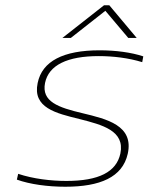

<svg xmlns="http://www.w3.org/2000/svg" viewBox="-20 -700 564 729"><path d="M282 -248C368 -226 455 -204 437 -117C422 -47 355 -13 232 -13C173 -13 106 -21 49 -40L44 -18C94 0 162 9 228 9C360 9 445 -27 465 -116C489 -224 385 -248 294 -270C201 -292 137 -314 151 -385C165 -453 236 -487 355 -487C409 -487 468 -480 520 -464L524 -486C479 -501 419 -509 358 -509C221 -509 140 -468 123 -385C103 -291 192 -270 282 -248ZM217 -556H249L380 -659L467 -556H499L395 -680H375Z"/></svg>

Font: LT Wave Thin
Style: Italic
Weight: 100
Designer: Daniel Lyons
Version: Version 2.5 (Glyphs App)